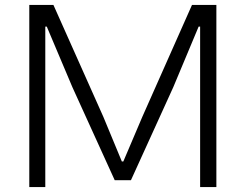

<svg xmlns="http://www.w3.org/2000/svg" viewBox="-20 -760 998 780"><path d="M99 -740H197L400 -285L475 -104H481L558 -285L760 -740H859V0H793V-652H787L684 -406L512 -28H446L274 -406L170 -652H164V0H99Z"/></svg>

Font: Encode Sans Wide
Style: Light
Weight: 300
Designer: Pablo Impallari, Andres Torresi
Foundry: Pablo Impallari, Andres Torresi
Version: Version 1.000; ttfautohint (v1.00) -l 8 -r 50 -G 200 -x 14 -